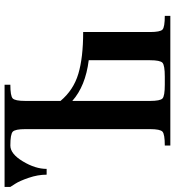

<svg xmlns="http://www.w3.org/2000/svg" viewBox="16 -756 740 811"><g transform="rotate(-90 385.5 -350.0)"><path d="M433.6 -700.2H2V-675.8L14.6 -656.2C23.1 -643.2 31.7 -623.9 40.5 -598.1C49.3 -572.4 53.7 -547.2 53.7 -522.5H78.1C78.1 -554.4 88.7 -587.9 109.9 -623C131 -658.2 153.3 -675.8 176.8 -675.8C208.7 -675.8 228.2 -672.4 235.4 -665.5C242.5 -658.7 246.1 -641 246.1 -612.3V-85.9C246.1 -57.3 242.5 -39.7 235.4 -33.2C228.2 -26.7 208.7 -23.4 176.8 -23.4V0H724.6V-23.4C692.7 -23.4 673.3 -26.7 666.5 -33.2C659.7 -39.7 656.2 -57.3 656.2 -85.9V-368.2C584 -368.2 525.1 -375 479.5 -388.7C433.9 -402.3 395.8 -427.4 365.2 -463.9V-612.3C365.2 -641.6 368.8 -659.5 376 -666C383.1 -672.5 402.3 -675.8 433.6 -675.8ZM433.6 -23.4C401.7 -23.4 382.3 -26.7 375.5 -33.2C368.7 -39.7 365.2 -57.3 365.2 -85.9V-414.1C406.9 -377 464.2 -353.8 537.1 -344.7V-85.9C537.1 -57.3 533.5 -39.7 526.4 -33.2C519.2 -26.7 499.7 -23.4 467.8 -23.4Z"/></g></svg>

Font: TriodPostnaja
Style: Medium
Weight: 500
Version: 20110805; ttfautohint (v0.96) -l 8 -r 50 -G 200 -x 14 -w "G"